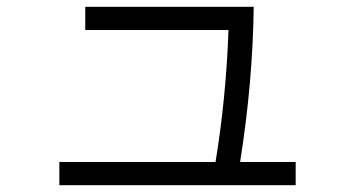

<svg xmlns="http://www.w3.org/2000/svg" viewBox="-20 -563 1040 563"><path d="M847 -88V-20H154V-88H612Q643 -277 650 -475H230V-543H724Q721 -319 684 -88Z"/></svg>

Font: IBM Plex Sans JP
Style: Regular
Weight: 400
Designer: Mike Abbink; Paul van der Laan; Pieter van Rosmalen; Wujin Sim; Yejin Wi; Jinhee Kim; Boomi Park; Yona Kim; Kichan Ma
Foundry: Sandoll Inc.
Version: Version 1.000